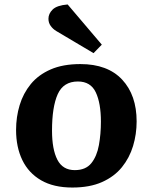

<svg xmlns="http://www.w3.org/2000/svg" viewBox="-20 -825 682 860"><path d="M304 15Q220 15 164 -17.5Q108 -50 80 -108Q52 -166 52 -243Q52 -301 68 -354Q84 -407 118 -448.5Q152 -490 207 -514Q262 -538 340 -538Q462 -538 527 -468.5Q592 -399 592 -281Q592 -224 576 -171Q560 -118 526 -76Q492 -34 437 -9.5Q382 15 304 15ZM315 -63Q364 -63 389 -94Q414 -125 423 -175Q432 -225 432 -280Q432 -363 409 -411.5Q386 -460 329 -460Q264 -460 238.5 -403Q213 -346 213 -240Q213 -156 237 -109.5Q261 -63 315 -63ZM436 -625 399 -587 232 -686Q217 -695 207 -709Q197 -723 197 -741Q197 -764 216 -782.5Q235 -801 283 -805Z"/></svg>

Font: Literata 7pt
Style: Bold Italic
Weight: 700
Italic angle: -2°
Designer: Latin by Veronika Burian and Jose Scaglione. Greek by Irene Vlachou. Cyrillic by Vera Evstafieva
Foundry: TypeTogether
Version: Version 3.002